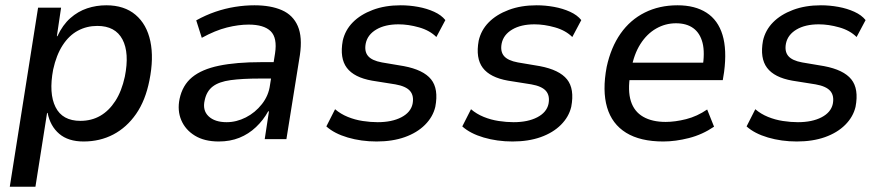

<svg xmlns="http://www.w3.org/2000/svg" viewBox="-20 -526 3328 726"><path d="M17 180 124 -497H211L195 -389H197Q217 -432 246 -457.5Q275 -483 309.5 -494.5Q344 -506 382 -506Q450 -506 492.5 -470Q535 -434 548.5 -370Q562 -306 545 -222Q530 -146 494.5 -95Q459 -44 408.5 -17.5Q358 9 296 9Q238 9 204 -20Q170 -49 160 -99H158L114 180ZM284 -69Q326 -69 359 -88Q392 -107 416 -144Q440 -181 452 -236Q470 -326 443 -377Q416 -428 348 -428Q308 -428 274.5 -410Q241 -392 217 -355Q193 -318 181 -263Q164 -173 190 -121Q216 -69 284 -69Z M807 9Q753 9 717 -13Q681 -35 665.5 -71.5Q650 -108 659 -152Q670 -204 706.5 -234Q743 -264 808 -277.5Q873 -291 968 -291H1030L1021 -229H962Q896 -229 852 -223Q808 -217 784.5 -199Q761 -181 754 -147Q745 -109 768.5 -86.5Q792 -64 837 -64Q874 -64 909.5 -82Q945 -100 970.5 -132.5Q996 -165 1001 -205L1020 -324Q1029 -383 1003.5 -408Q978 -433 920 -433Q882 -433 838 -422Q794 -411 743 -383L722 -449Q758 -469 794.5 -481.5Q831 -494 868.5 -500Q906 -506 942 -506Q1004 -506 1046 -487.5Q1088 -469 1106 -427.5Q1124 -386 1114 -318L1063 0H981L997 -105H994Q976 -72 948 -45.5Q920 -19 885 -5Q850 9 807 9Z M1404 9Q1346 9 1295 -6Q1244 -21 1214 -48L1247 -113Q1268 -95 1295 -84Q1322 -73 1351.5 -68.5Q1381 -64 1408 -64Q1462 -64 1497.5 -82.5Q1533 -101 1540 -133Q1546 -164 1530.5 -182Q1515 -200 1475 -207L1387 -221Q1319 -233 1291.5 -269.5Q1264 -306 1276 -372Q1285 -412 1314 -441.5Q1343 -471 1389.5 -488.5Q1436 -506 1495 -506Q1528 -506 1561 -500Q1594 -494 1621.5 -481.5Q1649 -469 1664 -450L1630 -386Q1605 -411 1564.5 -422.5Q1524 -434 1487 -434Q1436 -434 1403 -414.5Q1370 -395 1363 -362Q1357 -332 1371.5 -314.5Q1386 -297 1424 -290L1507 -276Q1581 -262 1610 -226Q1639 -190 1626 -122Q1617 -84 1587 -54Q1557 -24 1510.5 -7.5Q1464 9 1404 9Z M1918 9Q1860 9 1809 -6Q1758 -21 1728 -48L1761 -113Q1782 -95 1809 -84Q1836 -73 1865.5 -68.5Q1895 -64 1922 -64Q1976 -64 2011.5 -82.5Q2047 -101 2054 -133Q2060 -164 2044.5 -182Q2029 -200 1989 -207L1901 -221Q1833 -233 1805.5 -269.5Q1778 -306 1790 -372Q1799 -412 1828 -441.5Q1857 -471 1903.5 -488.5Q1950 -506 2009 -506Q2042 -506 2075 -500Q2108 -494 2135.5 -481.5Q2163 -469 2178 -450L2144 -386Q2119 -411 2078.5 -422.5Q2038 -434 2001 -434Q1950 -434 1917 -414.5Q1884 -395 1877 -362Q1871 -332 1885.5 -314.5Q1900 -297 1938 -290L2021 -276Q2095 -262 2124 -226Q2153 -190 2140 -122Q2131 -84 2101 -54Q2071 -24 2024.5 -7.5Q1978 9 1918 9Z M2488 9Q2401 9 2347.5 -24Q2294 -57 2275.5 -120Q2257 -183 2274 -273Q2290 -347 2326.5 -399Q2363 -451 2418 -478.5Q2473 -506 2542 -506Q2608 -506 2651.5 -478Q2695 -450 2712 -394Q2729 -338 2718 -254L2713 -223H2341L2352 -289H2657L2636 -267Q2646 -327 2636.5 -364Q2627 -401 2601.5 -419.5Q2576 -438 2536 -438Q2496 -438 2461 -418Q2426 -398 2401.5 -359.5Q2377 -321 2367 -265L2363 -244Q2353 -183 2365.5 -143.5Q2378 -104 2412 -84.5Q2446 -65 2497 -65Q2533 -65 2574.5 -75.5Q2616 -86 2654 -112L2680 -47Q2636 -17 2585 -4Q2534 9 2488 9Z M2993 9Q2935 9 2884 -6Q2833 -21 2803 -48L2836 -113Q2857 -95 2884 -84Q2911 -73 2940.5 -68.5Q2970 -64 2997 -64Q3051 -64 3086.5 -82.5Q3122 -101 3129 -133Q3135 -164 3119.5 -182Q3104 -200 3064 -207L2976 -221Q2908 -233 2880.5 -269.5Q2853 -306 2865 -372Q2874 -412 2903 -441.5Q2932 -471 2978.5 -488.5Q3025 -506 3084 -506Q3117 -506 3150 -500Q3183 -494 3210.5 -481.5Q3238 -469 3253 -450L3219 -386Q3194 -411 3153.5 -422.5Q3113 -434 3076 -434Q3025 -434 2992 -414.5Q2959 -395 2952 -362Q2946 -332 2960.5 -314.5Q2975 -297 3013 -290L3096 -276Q3170 -262 3199 -226Q3228 -190 3215 -122Q3206 -84 3176 -54Q3146 -24 3099.5 -7.5Q3053 9 2993 9Z"/></svg>

Font: Nunito Sans 7pt SemiCondensed Medium
Style: Italic
Weight: 500
Width: 4
Italic angle: -9°
Designer: Vernon Adams
Foundry: Vernon Adams
Version: Version 3.101;gftools[0.9.27]